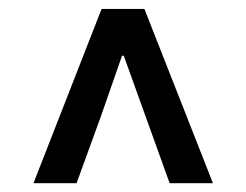

<svg xmlns="http://www.w3.org/2000/svg" viewBox="-20 -690 553 431"><path d="M55.2 -278.8 208 -669.9H304.2L458 -278.8H360.8L257.8 -564.9H253.9L207 -430.2L151.9 -278.8Z"/></svg>

Font: SourceSansPro-Semibold
Style: Regular
Weight: 600
Designer: Paul D. Hunt
Foundry: Adobe Systems Incorporated
Version: Version 2.020;PS 2.0;hotconv 1.0.86;makeotf.lib2.5.63406